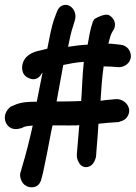

<svg xmlns="http://www.w3.org/2000/svg" viewBox="-23 -681 568 804"><path d="M8 -157C21 -140 43 -137 64 -144H66L79 -150C81 -151 93 -154 114 -155C102 -100 84 -29 70 16L64 38L63 39C60 50 60 61 67 76C81 106 114 108 131 98C141 92 148 81 151 66L157 43C167 -3 181 -73 191 -128L197 -156H234C254 -156 274 -155 296 -156L309 -157C307 -132 304 -100 302 -74L299 -38C297 -23 302 -9 307 -1C322 27 349 21 362 9C370 1 375 -9 379 -24L382 -64C385 -94 387 -128 389 -159C389 -160 390 -161 390 -163C401 -164 416 -165 431 -167L476 -170L478 -172C483 -173 497 -176 507 -188C536 -224 503 -266 465 -266H464L420 -262C411 -261 404 -260 398 -259C401 -307 404 -355 411 -403C422 -402 435 -403 443 -402L469 -400C496 -397 525 -416 525 -446C525 -465 512 -492 479 -494L452 -497C444 -498 439 -498 431 -498C437 -523 441 -539 450 -552C468 -577 455 -605 436 -616C417 -629 372 -601 372 -601L365 -589V-587C355 -561 350 -526 344 -494C318 -493 287 -489 262 -485C268 -514 275 -549 282 -568L290 -594C300 -624 284 -649 267 -657C251 -665 225 -661 215 -631L206 -607C192 -570 184 -521 175 -477C169 -475 157 -473 151 -471C132 -467 89 -459 74 -421C68 -406 62 -367 100 -353C131 -340 147 -364 153 -375C154 -375 154 -376 155 -376C153 -370 153 -363 151 -356C145 -322 137 -289 131 -255C103 -255 66 -255 35 -240L21 -234L18 -231C-5 -212 -10 -179 8 -157ZM214 -256C222 -304 233 -357 242 -409C268 -414 294 -420 328 -422C322 -369 321 -313 317 -258C291 -257 260 -256 234 -256Z"/></svg>

Font: Stray Cat
Style: ExBlkCn
Weight: 1000
Version: Version 1.0